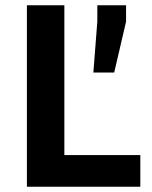

<svg xmlns="http://www.w3.org/2000/svg" viewBox="-20 -708 578 728"><path d="M82 0V-688H224V-120H512V0ZM334 -433 349 -626V-688H458V-626L413 -433Z"/></svg>

Font: Saira Thin SemiBold
Style: Regular
Weight: 600
Version: Version 1.101